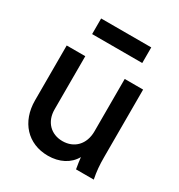

<svg xmlns="http://www.w3.org/2000/svg" viewBox="-180 -877 946 1012"><g transform="rotate(30 293.0 -371.5)"><path d="M259 12C328 12 385 -17 414 -69C416 -50 419 -29 424 0H532C523 -46 520 -80 520 -131V-541H408V-222C408 -143 358 -93 287 -93C217 -93 168 -142 168 -217V-541H55V-207C55 -77 136 12 259 12ZM141 -660H446V-755H141Z"/></g></svg>

Font: Mluvka SemiBold
Style: Regular
Weight: 600
Designer: Modified by Jiří Krblich, Original typeface by Gumpita Rahayu
Foundry: Gumpita Rahayu & Jiří Krblich
Version: Version 2.000;Glyphs 3.1.1 (3134)